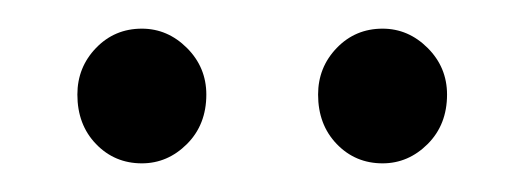

<svg xmlns="http://www.w3.org/2000/svg" viewBox="-20 -689 366 134"><path d="M34 -623Q34 -642 47 -655.5Q60 -669 79 -669Q97 -669 110.5 -655.5Q124 -642 124 -623Q124 -602 110.5 -588.5Q97 -575 79 -575Q60 -575 47 -588.5Q34 -602 34 -623ZM202 -623Q202 -642 215 -655.5Q228 -669 247 -669Q265 -669 278.5 -655.5Q292 -642 292 -623Q292 -602 278.5 -588.5Q265 -575 247 -575Q228 -575 215 -588.5Q202 -602 202 -623Z"/></svg>

Font: Ek Mukta Light
Style: Regular
Weight: 300
Designer: Girish Dalvi and Yashodeep Gholap
Foundry: Ek Type
Version: Version 2.538;PS 1.002;hotconv 16.6.51;makeotf.lib2.5.65220;